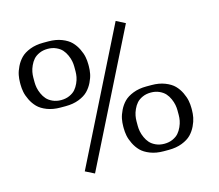

<svg xmlns="http://www.w3.org/2000/svg" viewBox="-115 -953 1291 1132"><g transform="rotate(-15 531.0 -386.5)"><path d="M250 -437.5Q278.8 -437.5 301.5 -447.8Q324.2 -458 337.4 -473.1Q350.6 -488.3 359.6 -508.3Q368.7 -528.3 371.8 -545.7Q375 -563 375 -579.1V-608.4Q375 -624.5 371.6 -642.1Q368.2 -659.7 359.4 -679.4Q350.6 -699.2 337.2 -714.4Q323.7 -729.5 301 -739.7Q278.3 -750 250 -750Q221.2 -750 198.5 -739.7Q175.8 -729.5 162.6 -714.4Q149.4 -699.2 140.4 -679.2Q131.3 -659.2 128.2 -641.8Q125 -624.5 125 -608.4V-579.1Q125 -563 128.4 -545.4Q131.8 -527.8 140.6 -508.1Q149.4 -488.3 162.8 -473.1Q176.3 -458 199 -447.8Q221.7 -437.5 250 -437.5ZM234.4 -791.5H265.6Q311.5 -791.5 347.2 -777.6Q382.8 -763.7 403.1 -742.9Q423.3 -722.2 436.5 -695.1Q449.7 -668 454.1 -645Q458.5 -622.1 458.5 -600.1V-587.4Q458.5 -565.4 454.1 -542.5Q449.7 -519.5 436.5 -492.4Q423.3 -465.3 403.1 -444.6Q382.8 -423.8 347.2 -409.9Q311.5 -396 265.6 -396H234.4Q188.5 -396 152.8 -409.9Q117.2 -423.8 96.9 -444.6Q76.7 -465.3 63.5 -492.4Q50.3 -519.5 45.9 -542.5Q41.5 -565.4 41.5 -587.4V-600.1Q41.5 -622.1 45.9 -645Q50.3 -668 63.5 -695.1Q76.7 -722.2 96.9 -742.9Q117.2 -763.7 152.8 -777.6Q188.5 -791.5 234.4 -791.5ZM771 -31.2Q799.8 -31.2 822.5 -41.5Q845.2 -51.8 858.4 -66.9Q871.6 -82 880.6 -102.1Q889.6 -122.1 892.8 -139.4Q896 -156.7 896 -172.9V-202.1Q896 -218.3 892.6 -235.8Q889.2 -253.4 880.4 -273.2Q871.6 -293 858.2 -308.1Q844.7 -323.2 822 -333.5Q799.3 -343.8 771 -343.8Q742.2 -343.8 719.5 -333.5Q696.8 -323.2 683.6 -308.1Q670.4 -293 661.4 -272.9Q652.3 -252.9 649.2 -235.6Q646 -218.3 646 -202.1V-172.9Q646 -156.7 649.4 -139.2Q652.8 -121.6 661.6 -101.8Q670.4 -82 683.8 -66.9Q697.3 -51.8 720 -41.5Q742.7 -31.2 771 -31.2ZM755.4 -385.3H786.6Q832.5 -385.3 868.2 -371.3Q903.8 -357.4 924.1 -336.7Q944.3 -315.9 957.3 -288.8Q970.2 -261.7 974.6 -238.8Q979 -215.8 979 -193.8V-181.2Q979 -159.2 974.6 -136.2Q970.2 -113.3 957.3 -86.2Q944.3 -59.1 924.1 -38.3Q903.8 -17.6 868.2 -3.7Q832.5 10.3 786.6 10.3H755.4Q709.5 10.3 673.8 -3.7Q638.2 -17.6 617.9 -38.3Q597.7 -59.1 584.5 -86.2Q571.3 -113.3 566.9 -136.2Q562.5 -159.2 562.5 -181.2V-193.8Q562.5 -215.8 566.9 -238.8Q571.3 -261.7 584.5 -288.8Q597.7 -315.9 617.9 -336.7Q638.2 -357.4 673.8 -371.3Q709.5 -385.3 755.4 -385.3ZM680.2 -805.2 735.4 -776.9 330.1 32.2 274.9 4.4Z"/></g></svg>

Font: Resagnicto
Style: Bold
Weight: 700
Version: Version 0.9991